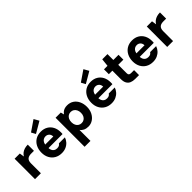

<svg xmlns="http://www.w3.org/2000/svg" viewBox="175 -2016 3466 3466"><g transform="rotate(-45 1907.5 -283.0)"><path d="M68 0V-521H201L215 -431Q235 -465 264.5 -487.5Q294 -510 332 -521.5Q370 -533 416 -533V-375H342Q316 -375 293 -369Q270 -363 253 -349Q236 -335 227 -311Q218 -287 218 -251V0Z M746 12Q669 12 611 -21.5Q553 -55 520.5 -115.5Q488 -176 488 -255Q488 -336 520 -399Q552 -462 610 -497.5Q668 -533 746 -533Q824 -533 880 -499.5Q936 -466 966.5 -407Q997 -348 997 -271Q997 -261 997 -249Q997 -237 995 -224H594V-311H846Q845 -359 817 -386Q789 -413 747 -413Q716 -413 690.5 -397Q665 -381 650.5 -349Q636 -317 636 -268V-238Q636 -200 648 -171.5Q660 -143 684.5 -126.5Q709 -110 745 -110Q780 -110 799 -121.5Q818 -133 830 -152H983Q969 -107 935.5 -69Q902 -31 854 -9.5Q806 12 746 12ZM657 -564 612 -646 816 -786 871 -689Z M1114 220V-521H1247L1264 -456Q1279 -478 1300 -495.5Q1321 -513 1350.5 -523Q1380 -533 1418 -533Q1491 -533 1544 -497.5Q1597 -462 1626 -400Q1655 -338 1655 -260Q1655 -181 1623.5 -119.5Q1592 -58 1539.5 -23Q1487 12 1423 12Q1367 12 1328 -7Q1289 -26 1264 -60V220ZM1380 -119Q1415 -119 1442.5 -136Q1470 -153 1486 -185Q1502 -217 1502 -260Q1502 -303 1486 -335.5Q1470 -368 1442.5 -385.5Q1415 -403 1380 -403Q1344 -403 1317 -385.5Q1290 -368 1274.5 -336Q1259 -304 1259 -261Q1259 -217 1274.5 -185.5Q1290 -154 1317 -136.5Q1344 -119 1380 -119Z M2019 12Q1942 12 1884 -21.5Q1826 -55 1793.5 -115.5Q1761 -176 1761 -255Q1761 -336 1793 -399Q1825 -462 1883 -497.5Q1941 -533 2019 -533Q2097 -533 2153 -499.5Q2209 -466 2239.5 -407Q2270 -348 2270 -271Q2270 -261 2270 -249Q2270 -237 2268 -224H1867V-311H2119Q2118 -359 2090 -386Q2062 -413 2020 -413Q1989 -413 1963.5 -397Q1938 -381 1923.5 -349Q1909 -317 1909 -268V-238Q1909 -200 1921 -171.5Q1933 -143 1957.5 -126.5Q1982 -110 2018 -110Q2053 -110 2072 -121.5Q2091 -133 2103 -152H2256Q2242 -107 2208.5 -69Q2175 -31 2127 -9.5Q2079 12 2019 12ZM1930 -564 1885 -646 2089 -786 2144 -689Z M2624 0Q2569 0 2527.5 -17.5Q2486 -35 2463 -75Q2440 -115 2440 -184V-397H2350V-521H2440L2456 -671H2589V-521H2721V-397H2590V-182Q2590 -152 2603.5 -139.5Q2617 -127 2650 -127H2724V0Z M3075 12Q2998 12 2940 -21.5Q2882 -55 2849.5 -115.5Q2817 -176 2817 -255Q2817 -336 2849 -399Q2881 -462 2939 -497.5Q2997 -533 3075 -533Q3153 -533 3209 -499.5Q3265 -466 3295.5 -407Q3326 -348 3326 -271Q3326 -261 3326 -249Q3326 -237 3324 -224H2923V-311H3175Q3174 -359 3146 -386Q3118 -413 3076 -413Q3045 -413 3019.5 -397Q2994 -381 2979.5 -349Q2965 -317 2965 -268V-238Q2965 -200 2977 -171.5Q2989 -143 3013.5 -126.5Q3038 -110 3074 -110Q3109 -110 3128 -121.5Q3147 -133 3159 -152H3312Q3298 -107 3264.5 -69Q3231 -31 3183 -9.5Q3135 12 3075 12Z M3443 0V-521H3576L3590 -431Q3610 -465 3639.5 -487.5Q3669 -510 3707 -521.5Q3745 -533 3791 -533V-375H3717Q3691 -375 3668 -369Q3645 -363 3628 -349Q3611 -335 3602 -311Q3593 -287 3593 -251V0Z"/></g></svg>

Font: DM Sans 10pt Black
Style: Regular
Weight: 900
Version: Version 4.004;gftools[0.9.30]